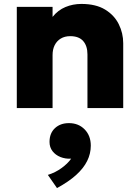

<svg xmlns="http://www.w3.org/2000/svg" viewBox="-20 -550 707 977"><path d="M65.5 0V-515H247.5V-464Q275 -498.5 313 -514.2Q351 -530 394 -530Q467.5 -530 514.5 -501.5Q561.5 -473 584.2 -427.2Q607 -381.5 607 -330V0H425V-273Q425 -316.5 403.2 -341.2Q381.5 -366 337.5 -366Q309.5 -366 289.2 -353.8Q269 -341.5 258.2 -320Q247.5 -298.5 247.5 -270V0ZM270 407 223.5 340Q262 328 293.2 305.2Q324.5 282.5 342 257.5Q312.5 259 287.5 249Q262.5 239 247.2 219.2Q232 199.5 232 172Q232 128 259.5 102.2Q287 76.5 331 76.5Q379.5 76.5 410.8 108.5Q442 140.5 442 191Q442 232 423.5 269.2Q405 306.5 367 340.8Q329 375 270 407Z"/></svg>

Font: Geologica ExtraBold
Style: Regular
Weight: 800
Designer: Sindre Bremnes, Frode Helland
Foundry: Monokrom Skriftforlag AS
Version: Version 1.010;gftools[0.9.28]